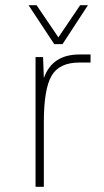

<svg xmlns="http://www.w3.org/2000/svg" viewBox="-20 -720 399 740"><path d="M149 -250V0H117V-500H146L149 -419Q181 -510 286 -510H329V-479H286Q208 -479 178.5 -427.5Q149 -376 149 -250ZM319 -700 221 -550H189L90 -700H121L205 -576L289 -700Z"/></svg>

Font: Fivo Sans Thin
Style: Regular
Weight: 250
Foundry: Alexander Slobzheninov
Version: 1.0